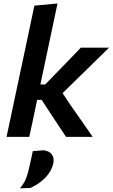

<svg xmlns="http://www.w3.org/2000/svg" viewBox="-20 -764 629 1072"><path d="M16.5 0Q28 -54 39 -105Q49.5 -155.5 62.5 -216.5L121.5 -493.5Q134.5 -555 147 -614.5L172 -732.5L301 -744.5Q288.5 -685 275.5 -623.2Q262.5 -561.5 248 -493.5L205.5 -292.5H232.5L302.5 -364.5Q335 -398 367.2 -431.2Q399.5 -464.5 431.5 -498H589L498 -409Q452.5 -364.5 406.5 -319.5L329.5 -244L371.5 -180.5Q403 -135.5 434.8 -90Q466.5 -44.5 497.5 0H348.5Q327.5 -31.5 306.5 -63.2Q285.5 -95 264.5 -127L212.5 -206.5H187.5L184.5 -193Q173.5 -140.5 164 -95Q154 -49.5 143.5 0ZM91.5 287.5Q116 258 127 228.5Q138 199 145.5 160.5L154.5 120.5Q158.5 100 163 80L222.5 75Q255 78.5 269.5 98.5Q279.5 112.5 279.5 131Q279.5 138 278 146Q269 190 234.5 226.5Q200 263 149 285.5Z"/></svg>

Font: Heraclito SemiBold
Style: Italic
Weight: 600
Italic angle: -12°
Designer: Kostas Bartsokas (font) & Cristiano Sobral (main changes)
Foundry: Kostas Bartsokas (font) & Cristiano Sobral (main changes)
Version: Version 1.00;July 8, 2020;FontCreator 13.0.0.2655 64-bit